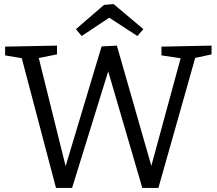

<svg xmlns="http://www.w3.org/2000/svg" viewBox="-20 -922 1064 943"><path d="M773 -693 1019 -698V-655L923 -634L944 -656L758 1H679L504 -597L519 -596L334 1H255L83 -651L94 -635L5 -650V-693L260 -698V-655L155 -634L167 -651L310 -75H293L479 -694L554 -698L732 -77H715L871 -650L880 -634L773 -650ZM381 -745 353 -779 491 -898 538 -902 684 -779 655 -745 489 -853 542 -852Z"/></svg>

Font: Bitter Thin
Style: Regular
Weight: 400
Version: Version 3.021